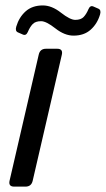

<svg xmlns="http://www.w3.org/2000/svg" viewBox="-20 -694 394 714"><path d="M46.4 -573.7Q35.6 -578.6 40.5 -595.2Q50.8 -629.9 75.4 -651.9Q100.1 -673.8 139.2 -673.8Q172.4 -673.8 206.5 -647Q240.7 -620.1 259.8 -620.1Q280.8 -620.1 291 -630.9Q301.3 -641.6 309.1 -660.2Q315.4 -674.8 327.1 -669.9L346.2 -661.6Q356.9 -656.7 352.1 -640.1Q341.8 -605.5 317.1 -583.5Q292.5 -561.5 253.4 -561.5Q220.2 -561.5 186 -588.4Q151.9 -615.2 132.8 -615.2Q111.8 -615.2 101.6 -604.5Q91.3 -593.8 83.5 -575.2Q77.1 -560.5 65.4 -565.4ZM32.7 0Q10.7 0 15.6 -22L124 -490.7Q128.9 -512.7 150.9 -512.7H192.9Q214.8 -512.7 210 -490.7L101.6 -22Q96.7 0 74.7 0Z"/></svg>

Font: Istok
Style: Italic
Weight: 500
Italic angle: -13°
Designer: Andrey V. Panov
Foundry: Andrey V. Panov
Version: Version 1.0.3